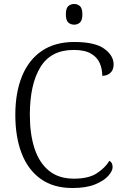

<svg xmlns="http://www.w3.org/2000/svg" viewBox="-20 -935 625 965"><path d="M344 10Q249 10 185 -35.5Q121 -81 89 -163.5Q57 -246 57 -358Q57 -469 90.5 -551.5Q124 -634 190 -679Q256 -724 353 -724Q457 -724 504 -690Q551 -656 551 -611Q551 -584 535 -569Q519 -554 494 -554Q494 -589 481 -618.5Q468 -648 436.5 -666Q405 -684 350 -684Q236 -684 183 -597.5Q130 -511 130 -358Q130 -261 153.5 -189Q177 -117 226 -77Q275 -37 352 -37Q425 -37 466.5 -64Q508 -91 530 -127Q546 -118 546 -95Q546 -76 524.5 -51.5Q503 -27 458.5 -8.5Q414 10 344 10ZM353 -811Q335 -811 323 -822Q311 -833 311 -863Q311 -893 323 -904Q335 -915 353 -915Q370 -915 382 -904Q394 -893 394 -863Q394 -833 382 -822Q370 -811 353 -811Z"/></svg>

Font: Noto Serif Tamil Light
Style: Regular
Weight: 300
Designer: Indian Type Foundry, Tom Grace, and the Monotype Design Team
Foundry: Monotype Imaging Inc.
Version: Version 2.004; ttfautohint (v1.8.4.7-5d5b)